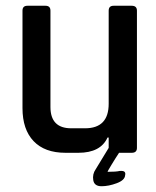

<svg xmlns="http://www.w3.org/2000/svg" viewBox="-20 -530 542 666"><path d="M374 -510H437Q455 -510 455 -493V-17Q455 0 437 0H393Q381 18 366.5 42Q352 66 353 66Q383 66 395 63Q408 62 412 66Q416 70 414 78Q413 95 385 105.5Q357 116 332 116Q307 116 303.5 95Q300 74 312 57L357 -17V-53H353Q329 0 252 0H207Q135 0 96.5 -40.5Q58 -81 58 -155V-493Q58 -510 75 -510H138Q155 -510 155 -493V-159Q155 -85 227 -85H275Q357 -85 357 -170V-493Q357 -510 374 -510Z"/></svg>

Font: Rajdhani SemiBold
Style: Regular
Weight: 600
Designer: Satya Rajpurohit, Jyotish Sonowal
Foundry: Indian Type Foundry
Version: Version 1.201 February 1, 2022